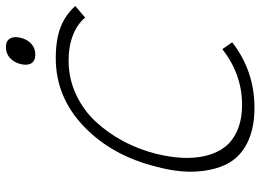

<svg xmlns="http://www.w3.org/2000/svg" viewBox="-132 -710 853 628"><g transform="rotate(-90 294.0 -396.5)"><path d="M446.8 -95.2 469.2 -63Q375.5 9.8 254.9 9.8Q187 9.8 140.1 -13.7Q93.3 -37.1 71.5 -79.6Q49.8 -122.1 46.4 -180.9Q43 -239.7 62 -310.1Q98.1 -456.5 194.1 -548.3Q290 -640.1 417 -640.1Q478 -640.1 518.6 -624.3Q559.1 -608.4 587.9 -576.2L549.8 -543.9Q528.3 -570.3 491 -584.5Q453.6 -598.6 407.2 -598.1Q349.6 -597.7 298.3 -573.7Q247.1 -549.8 209.5 -509.3Q171.9 -468.8 145 -418Q118.2 -367.2 104 -310.1Q93.3 -265.6 91.3 -225.6Q89.4 -185.5 97.9 -149.7Q106.4 -113.8 126.2 -87.6Q146 -61.5 181.4 -46.1Q216.8 -30.8 265.1 -30.8Q364.3 -30.8 446.8 -95.2ZM418 -790Q432.6 -803.2 453.1 -803.2Q473.6 -803.2 481.4 -790Q489.3 -776.9 483.9 -754.9Q478.5 -732.9 464.1 -720Q449.7 -707 429.2 -707Q408.7 -707 400.6 -720Q392.6 -732.9 397.9 -754.9Q403.3 -776.9 418 -790Z"/></g></svg>

Font: Sinkin Sans 200 X Light Italic
Style: Regular
Weight: 200
Italic angle: -112°
Designer: Keith Bates
Foundry: K-Type
Version: Sinkin Sans (version 1.0)  by Keith Bates   •   © 2014   www